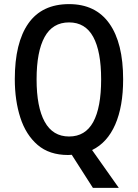

<svg xmlns="http://www.w3.org/2000/svg" viewBox="-20 -744 671 934"><path d="M579 -358Q579 -226 540.5 -138Q502 -50 428 -14L558 170H432L329 9Q325 9 320.5 9.5Q316 10 311 10Q220 10 163 -39Q106 -88 79 -171.5Q52 -255 52 -359Q52 -536 118 -630Q184 -724 316 -724Q445 -724 512 -629.5Q579 -535 579 -358ZM158 -358Q158 -223 197.5 -151.5Q237 -80 316 -80Q395 -80 433.5 -150.5Q472 -221 472 -358Q472 -494 433.5 -564.5Q395 -635 316 -635Q236 -635 197 -564Q158 -493 158 -358Z"/></svg>

Font: Noto Sans Telugu Condensed Medium
Style: Regular
Weight: 500
Width: 3
Designer: Jelle Bosma - Monotype Design Team
Foundry: Monotype Imaging Inc.
Version: Version 2.005; ttfautohint (v1.8.4.7-5d5b)